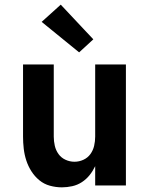

<svg xmlns="http://www.w3.org/2000/svg" viewBox="-20 -797 640 825"><path d="M246 8Q220 8 194.5 1Q169 -6 149 -22.5Q129 -39 115 -61Q101 -83 93 -107.5Q85 -132 82 -158Q79 -184 79 -210V-520H211V-210Q211 -190 215.5 -170.5Q220 -151 231.5 -135Q243 -119 261.5 -110.5Q280 -102 300 -102Q320 -102 338.5 -110.5Q357 -119 368.5 -135Q380 -151 384.5 -170.5Q389 -190 389 -210V-520H521V0H389V-83Q379 -62 365 -44.5Q351 -27 332 -14.5Q313 -2 290.5 3Q268 8 246 8ZM320 -572 159 -703 241 -777 381 -628Z"/></svg>

Font: Iosevka Custom XBdEx
Style: Regular
Weight: 800
Width: 7
Monospace: yes
Designer: Belleve Invis
Foundry: Belleve Invis
Version: Version 11.2.4; ttfautohint (v1.8.4)